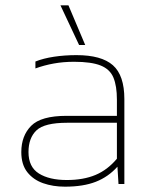

<svg xmlns="http://www.w3.org/2000/svg" viewBox="-20 -691 562 721"><path d="M277 -522 207 -671H237L300 -522ZM224 10Q179 10 142 -3Q105 -16 82.5 -44.5Q60 -73 60 -120Q60 -181 97 -218.5Q134 -256 230 -256H419V-317Q419 -368 406 -399.5Q393 -431 358 -445Q323 -459 258 -459Q218 -459 182 -452.5Q146 -446 113 -434V-460Q143 -472 183 -478Q223 -484 267 -484Q361 -484 404 -446Q447 -408 447 -319V0H425L421 -65Q387 -27 340 -8.5Q293 10 224 10ZM231 -15Q293 -15 338.5 -34Q384 -53 419 -95V-230H232Q147 -230 117 -201.5Q87 -173 87 -120Q87 -64 126 -39.5Q165 -15 231 -15Z"/></svg>

Font: Kanit Thin
Style: Regular
Weight: 250
Designer: Katatrad Team
Foundry: CadsonDemak
Version: Version 2.000; ttfautohint (v1.8.3)